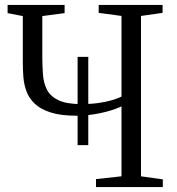

<svg xmlns="http://www.w3.org/2000/svg" viewBox="-20 -763 720 783"><path d="M296.5 -171V-531H340V-171ZM475.5 -329Q437 -311.5 387 -301.2Q337 -291 293.5 -291Q228 -291 186.2 -304.5Q144.5 -318 121 -340.8Q97.5 -363.5 87.5 -391.8Q77.5 -420 75.2 -450.2Q73 -480.5 73 -508V-697.5L11 -709.5V-743H243.5V-709.5L152.5 -697.5V-535Q152.5 -494.5 155.2 -458.8Q158 -423 172.2 -396Q186.5 -369 219.5 -353.8Q252.5 -338.5 312 -338.5Q350 -338.5 381.5 -343Q413 -347.5 436.8 -354.5Q460.5 -361.5 475.5 -369V-698L382.5 -710.5V-743H643V-710.5L555 -698V-44L644 -31.5V0H371.5V-32.5L475.5 -44Z"/></svg>

Font: Merriweather 72pt Light
Style: Regular
Weight: 300
Version: Version 2.100